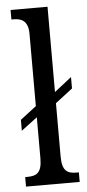

<svg xmlns="http://www.w3.org/2000/svg" viewBox="-54 -792 371 823"><g transform="rotate(-5 131.0 -380.0)"><path d="M24 0H255V-41H245C207 -41 183 -52 183 -115V-345L257 -402V-451L183 -393V-760H24V-719H33C64 -719 96 -710 96 -651V-340L27 -287V-240L96 -292V-115C96 -52 72 -41 33 -41H24Z"/></g></svg>

Font: Noto Serif Sinhala ExtraCondensed
Style: Regular
Weight: 400
Width: 2
Designer: Jelle Bosma - Monotype Design Team
Foundry: Monotype Imaging Inc.
Version: Version 2.007